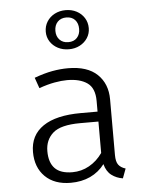

<svg xmlns="http://www.w3.org/2000/svg" viewBox="-56 -857 713 914"><g transform="rotate(-5 300.0 -400.0)"><path d="M466 -103.5Q466 -71.5 477 -56.8Q488 -42 511 -35L494 10.5Q464 6 440.5 -11.5Q417 -29 407.5 -65Q380 -28.5 338.8 -9.2Q297.5 10 245.5 10Q167.5 10 123 -34Q78.5 -78 78.5 -151.5Q78.5 -231.5 140.8 -274Q203 -316.5 322 -316.5H401.5V-367.5Q401.5 -429 366.2 -453.8Q331 -478.5 270 -478.5Q243.5 -478.5 210 -472.5Q176.5 -466.5 135.5 -452L117.5 -503Q165 -520.5 203.8 -527.5Q242.5 -534.5 279 -534.5Q371.5 -534.5 418.8 -489.2Q466 -444 466 -369.5ZM257.5 -39.5Q300.5 -39.5 338 -60.5Q375.5 -81.5 401.5 -119V-269H314.5Q221 -269 184 -236.2Q147 -203.5 147 -149.5Q147 -95 174 -67.2Q201 -39.5 257.5 -39.5ZM292 -811Q321 -811 344.2 -798.8Q367.5 -786.5 381 -765Q394.5 -743.5 394.5 -716.5Q394.5 -690.5 381 -669.5Q367.5 -648.5 344.2 -636.2Q321 -624 292 -624Q263 -624 239.5 -636.2Q216 -648.5 202.5 -669.5Q189 -690.5 189 -716.5Q189 -743.5 202.5 -765Q216 -786.5 239.5 -798.8Q263 -811 292 -811ZM292 -776Q266 -776 250.5 -759.8Q235 -743.5 235 -716.5Q235 -690.5 250.5 -674.2Q266 -658 292 -658Q318.5 -658 333.5 -674.2Q348.5 -690.5 348.5 -716.5Q348.5 -743.5 333.5 -759.8Q318.5 -776 292 -776Z"/></g></svg>

Font: Fira Code Light Light
Style: Regular
Weight: 300
Monospace: yes
Version: Version 5.002